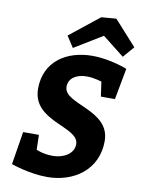

<svg xmlns="http://www.w3.org/2000/svg" viewBox="-102 -1020 819 1102"><g transform="rotate(10 307.5 -469.0)"><path d="M163 -217H71L40 -25C40 -25 144 13 251 13C405 13 541 -79 541 -247C541 -431 271 -414 271 -517C271 -566 314 -595 376 -595C420 -595 463 -580 463 -580L475 -495H557L591 -677C591 -677 495 -717 387 -717C238 -717 112 -637 112 -478C112 -285 383 -305 383 -201C383 -142 319 -112 262 -112C203 -112 165 -131 165 -131ZM432 -842 559 -742 615 -807 485 -951 398 -944 226 -807 268 -742Z"/></g></svg>

Font: Bitter
Style: Bold Italic
Weight: 700
Designer: Sol Matas
Foundry: Sol Matas
Version: Version 1.002